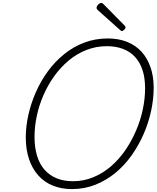

<svg xmlns="http://www.w3.org/2000/svg" viewBox="-20 -1279 1075 1318"><path d="M474 19Q402 19 343.5 -4.5Q285 -28 243.5 -74Q202 -120 179.5 -186Q157 -252 157 -335Q157 -412 175 -491.5Q193 -571 226.5 -647Q260 -723 308.5 -789.5Q357 -856 420 -907Q483 -958 558.5 -986.5Q634 -1015 720 -1015Q793 -1015 851.5 -992Q910 -969 950.5 -925Q991 -881 1013 -818Q1035 -755 1035 -677Q1035 -600 1017.5 -518.5Q1000 -437 966 -359Q932 -281 883.5 -212.5Q835 -144 772.5 -92.5Q710 -41 635 -11Q560 19 474 19ZM481 -35Q555 -35 621 -62.5Q687 -90 742.5 -138Q798 -186 841 -249Q884 -312 914.5 -383.5Q945 -455 960.5 -529Q976 -603 976 -673Q976 -744 958.5 -797.5Q941 -851 907 -888Q873 -925 824 -943.5Q775 -962 714 -962Q640 -962 573.5 -936Q507 -910 451.5 -863.5Q396 -817 352.5 -756.5Q309 -696 278.5 -626Q248 -556 232.5 -483Q217 -410 217 -339Q217 -266 234.5 -209Q252 -152 286 -113.5Q320 -75 369 -55Q418 -35 481 -35ZM816 -1066Q813 -1066 810 -1068.5Q807 -1071 803 -1074L650 -1211Q645 -1216 644 -1219Q643 -1222 643 -1226Q643 -1233 648 -1240.5Q653 -1248 661 -1253.5Q669 -1259 675 -1259Q680 -1259 683.5 -1256.5Q687 -1254 691 -1250L836 -1103Q840 -1099 841 -1096Q842 -1093 842 -1091Q842 -1084 833 -1075Q824 -1066 816 -1066Z"/></svg>

Font: Playwrite RO ExtraLight
Style: Regular
Weight: 250
Version: Version 1.002